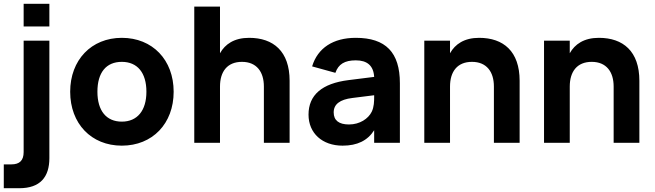

<svg xmlns="http://www.w3.org/2000/svg" viewBox="-30 -755 3460 1015"><path d="M231 -615V-735H95V-615ZM72 240C182 240 231 181.5 231 81V-540H95V49C95 93 74 114 30 114H-10V240Z M614 15C776 15 888 -101.5 888 -270C888 -438.5 776 -555 614 -555C453 -555 341 -438 341 -270C341 -101.5 452.5 15 614 15ZM614 -112C532 -112 485 -169.5 485 -270C485 -371.5 531 -428 614 -428C696.5 -428 744 -370.5 744 -270C744 -170.5 696 -112 614 -112Z M1365 0H1501V-328C1501 -483.5 1415.5 -555 1287 -555C1208 -555 1160 -521.5 1133 -473.5V-720H997V0H1133V-297.5C1133 -376.5 1171.5 -428 1249 -428C1326.5 -428 1365 -375.5 1365 -297.5Z M1851 -555C1731.5 -555 1649.5 -501.5 1620 -404L1743 -370C1759 -416 1792 -436 1851 -436C1911 -436 1944.5 -408 1948 -348.5L1812.5 -331.5C1672 -314 1601 -252.5 1601 -149C1601 -51 1673.5 15 1781 15C1859 15 1913.5 -12 1948 -66.5V0H2084V-315C2084 -478 2009 -555 1851 -555ZM1948 -251.5V-244C1948 -220 1947.5 -189.5 1935 -164C1917 -127.5 1872 -97 1815 -97C1761.5 -97 1734 -118.5 1734 -161C1734 -203.5 1766.5 -229 1832.5 -237Z M2581 0H2717V-328C2717 -483.5 2631.5 -555 2503 -555C2424 -555 2376 -521.5 2349 -473.5V-540H2213V0H2349V-297.5C2349 -376.5 2387.5 -428 2465 -428C2542.5 -428 2581 -375.5 2581 -297.5Z M3214 0H3350V-328C3350 -483.5 3264.5 -555 3136 -555C3057 -555 3009 -521.5 2982 -473.5V-540H2846V0H2982V-297.5C2982 -376.5 3020.5 -428 3098 -428C3175.5 -428 3214 -375.5 3214 -297.5Z"/></svg>

Font: Vela Sans ExtBd
Style: Regular
Weight: 800
Designer: Principal design: Mikhail Sharanda - project Manrope.
Design modification: Ravid Balaliev
Foundry: Mikhail Sharanda
Version: Version 1.001